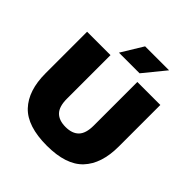

<svg xmlns="http://www.w3.org/2000/svg" viewBox="-247 -1131 1320 1320"><g transform="rotate(45 413.0 -470.5)"><path d="M415 10Q225.5 10 141.2 -79Q57 -168 57 -336V-740H284.5V-316Q284.5 -240.5 317.5 -206.2Q350.5 -172 415 -172Q479.5 -172 512.5 -206.2Q545.5 -240.5 545.5 -316V-740H769V-336Q769 -168 685 -79Q601 10 415 10ZM313.5 -793 410 -951H643L514 -793Z"/></g></svg>

Font: Encode Sans SmExp Black
Style: Regular
Weight: 900
Width: 6
Designer: Multiple Designers
Foundry: Impallari Type
Version: Version 3.002; ttfautohint (v1.8.3) -l 8 -r 50 -G 200 -x 14 